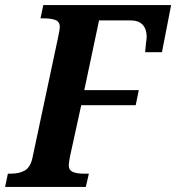

<svg xmlns="http://www.w3.org/2000/svg" viewBox="-41 -734 692 754"><path d="M-10 -52H2Q35 -52 56.5 -64.5Q78 -77 86 -112L186 -582Q194 -620 194 -628Q194 -648 177.5 -655Q161 -662 129 -662H118L129 -714H631L595 -529H529L532 -562Q535 -582 535 -590Q535 -619 519.5 -636.5Q504 -654 469 -654H348L290 -380H504L492 -321H278L234 -120Q229 -92 229 -86Q229 -66 244.5 -59Q260 -52 289 -52H308L296 0H-21Z"/></svg>

Font: Noto Serif Narrow
Style: Bold Italic
Weight: 700
Width: 4
Italic angle: -12°
Designer: Monotype Design Team
Foundry: Monotype Imaging Inc.
Version: Version 1.001